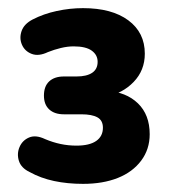

<svg xmlns="http://www.w3.org/2000/svg" viewBox="-20 -729 420 472"><path d="M184 -277Q146 -277 113 -284Q80 -291 53 -306Q32 -316 26.5 -333.5Q21 -351 28 -367.5Q35 -384 51.5 -391Q68 -398 91 -387Q110 -379 129 -375Q148 -371 168 -371Q200 -371 216.5 -382.5Q233 -394 233 -415Q233 -433 219.5 -440.5Q206 -448 180 -448H137Q114 -448 101 -460Q88 -472 88 -494Q88 -517 101 -529Q114 -541 137 -541H168Q193 -541 206.5 -550Q220 -559 220 -577Q220 -594 205.5 -604.5Q191 -615 161 -615Q146 -615 129.5 -611Q113 -607 98 -601Q75 -590 58 -596.5Q41 -603 34 -619Q27 -635 33 -652.5Q39 -670 60 -681Q87 -695 119.5 -702Q152 -709 184 -709Q255 -709 295.5 -679Q336 -649 336 -597Q336 -556 308.5 -527.5Q281 -499 241 -492V-506Q290 -503 319 -475Q348 -447 348 -399Q348 -362 327 -334Q306 -306 269.5 -291.5Q233 -277 184 -277Z"/></svg>

Font: Nunito ExtraLight ExtraBold
Style: Regular
Weight: 800
Version: Version 3.602